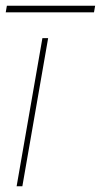

<svg xmlns="http://www.w3.org/2000/svg" viewBox="-32 -650 352 670"><path d="M26 0 116 -517H136L46 0ZM-12 -607 -8 -630H300L296 -607Z"/></svg>

Font: DM Sans 11pt Thin
Style: Italic
Weight: 250
Italic angle: -10°
Version: Version 4.004;gftools[0.9.30]